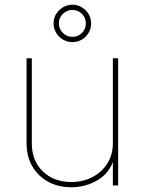

<svg xmlns="http://www.w3.org/2000/svg" viewBox="-20 -791 617 819"><path d="M283.7 7.8Q228 7.8 185.1 -15.9Q142.1 -39.6 117.7 -81.8Q93.3 -124 93.3 -179.7V-542.5H115.7V-179.7Q115.7 -105.5 162.6 -60.1Q209.5 -14.6 283.7 -14.6Q334.5 -14.6 374.8 -35.9Q415 -57.1 438.2 -94.5Q461.4 -131.8 461.4 -179.7V-542.5H483.9V0H461.4V-117.2H467.3Q449.7 -54.7 397.9 -23.4Q346.2 7.8 283.7 7.8ZM288.6 -611.3Q267.1 -611.3 248.8 -622.1Q230.5 -632.8 219.5 -651.1Q208.5 -669.4 208.5 -691.4Q208.5 -713.4 219.5 -731.2Q230.5 -749 248.8 -760Q267.1 -771 288.6 -771Q311 -771 329.1 -760Q347.2 -749 357.9 -731.2Q368.7 -713.4 368.7 -691.4Q368.7 -668.9 357.9 -650.9Q347.2 -632.8 329.1 -622.1Q311 -611.3 288.6 -611.3ZM288.6 -633.8Q313 -633.8 329.6 -650.6Q346.2 -667.5 346.2 -690.9Q346.2 -714.8 329.6 -731.7Q313 -748.5 288.6 -748.5Q265.1 -748.5 248 -731.7Q231 -714.8 231 -691.4Q231 -667.5 248 -650.6Q265.1 -633.8 288.6 -633.8Z"/></svg>

Font: Inter 16pt Thin
Style: Regular
Weight: 250
Version: Version 4.001;git-66647c0bb